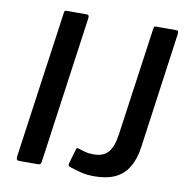

<svg xmlns="http://www.w3.org/2000/svg" viewBox="-83 -822 891 913"><g transform="rotate(10 362.5 -366.0)"><path d="M263 -742Q276 -742 273 -724L174 -16Q172 -5 168.5 -2.5Q165 0 154 0H68Q58 0 55.5 -5Q53 -10 54 -19L154 -730Q155 -738 157.5 -740Q160 -742 166 -742ZM628 -169Q620 -108 596 -68Q572 -28 531.5 -9Q491 10 431 10Q392 10 363 2Q334 -6 318 -11Q308 -14 304.5 -17.5Q301 -21 302 -27L323 -99Q324 -105 327.5 -107Q331 -109 338 -106Q351 -102 368.5 -97Q386 -92 410 -92Q456 -92 479.5 -118Q503 -144 512 -204L586 -730Q587 -738 589.5 -740Q592 -742 598 -742H696Q708 -742 705 -724L628 -169Z"/></g></svg>

Font: Libre Franklin Medium
Style: Italic
Weight: 500
Italic angle: -8°
Designer: Pablo Impallari, Rodrigo Fuenzalida, Nhung Nguyen
Foundry: Impallari Type
Version: Version 3.000